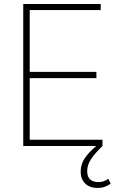

<svg xmlns="http://www.w3.org/2000/svg" viewBox="-20 -727 589 956"><path d="M95.7 -707H481.4V-676.8H127.9V-369.1H460V-337.9H127.9V-31.2H490.2V0Q451.7 37.1 432.9 65.9Q414.1 94.7 414.1 125Q414.1 152.8 428.7 166.3Q443.4 179.7 469.7 179.7Q484.4 179.7 495.6 175.8Q506.8 171.9 519.5 163.1L531.2 187.5Q515.6 198.2 500.2 203.6Q484.9 209 465.8 209Q428.2 209 405 187.5Q381.8 166 381.8 127Q381.8 92.3 400.9 62.7Q419.9 33.2 459 0H95.7Z"/></svg>

Font: Pretendard Thin
Style: Regular
Weight: 100
Designer: Base glyphs from Inter by Rasmus Andersson; Hangeul glyphs from Noto Sans CJK(Source Han Sans) by Jang Soo-young and Kan
Foundry: Kil Hyung-jin
Version: Version 1.309